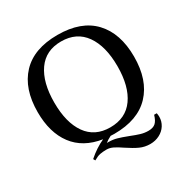

<svg xmlns="http://www.w3.org/2000/svg" viewBox="-198 -871 1168 1211"><g transform="rotate(-30 386.0 -265.5)"><path d="M682 31Q685 45 685 58Q685 91 667.5 119Q650 147 619 163Q588 179 551 179Q511 179 477 163.5Q443 148 398 118Q363 94 339.5 82.5Q316 71 293 71Q265 71 245 75Q225 79 198 95L190 81Q247 31 307 4Q173 -17 104 -109Q35 -201 35 -350Q35 -520 124.5 -615Q214 -710 386 -710Q558 -710 647.5 -615Q737 -520 737 -350Q737 -180 647.5 -85Q558 10 386 10Q368 10 359 9Q331 23 316 36H328Q359 36 387.5 44Q416 52 460 69Q500 85 527 93Q554 101 582 101Q616 101 634 85Q652 69 663 31ZM385 -38Q498 -38 557 -121Q616 -204 616 -350Q616 -496 557 -579.5Q498 -663 385 -663Q273 -663 214.5 -579.5Q156 -496 156 -350Q156 -204 214.5 -121Q273 -38 385 -38Z"/></g></svg>

Font: Taviraj Medium
Style: Regular
Weight: 500
Designer: Katatrad Team
Foundry: CadsonDemak
Version: Version 1.030